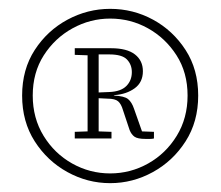

<svg xmlns="http://www.w3.org/2000/svg" viewBox="-20 -732 499 434"><path d="M328 -434V-419Q324 -418 319.5 -418Q315 -418 309 -418Q291 -418 284 -423Q277 -428 273 -438L258 -483Q254 -497 247 -503Q240 -509 223 -509L203 -510V-435L232 -434V-419H149V-434L178 -435V-607L149 -608V-623H231Q267 -623 285 -609Q303 -595 303 -571Q303 -546 284.5 -532.5Q266 -519 239 -517L237 -516Q261 -515 269.5 -508Q278 -501 283 -486L301 -435ZM54 -516Q54 -465 78.5 -425Q103 -385 143 -362.5Q183 -340 229 -340Q275 -340 315 -362.5Q355 -385 379.5 -425Q404 -465 404 -516Q404 -568 379 -607Q354 -646 314.5 -668Q275 -690 229 -690Q184 -690 144 -668Q104 -646 79 -607Q54 -568 54 -516ZM30 -516Q30 -575 58.5 -619Q87 -663 132.5 -687.5Q178 -712 229 -712Q281 -712 326 -687.5Q371 -663 399.5 -619Q428 -575 428 -516Q428 -457 399.5 -412.5Q371 -368 325.5 -343Q280 -318 229 -318Q178 -318 132.5 -343Q87 -368 58.5 -412.5Q30 -457 30 -516ZM227 -609H203V-523L227 -524Q253 -525 265.5 -537.5Q278 -550 278 -569Q278 -586 267 -597.5Q256 -609 227 -609Z"/></svg>

Font: Source Serif 4 SmText ExtraLight
Style: Regular
Weight: 200
Designer: Frank Grießhammer
Foundry: Adobe
Version: Version 4.005;hotconv 1.1.0;makeotfexe 2.6.0